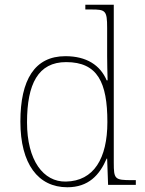

<svg xmlns="http://www.w3.org/2000/svg" viewBox="-20 -780 610 810"><path d="M264 10C353 10 400 -41 430 -111H432L436 0H553V-20H537C464 -20 460 -24 460 -94V-760H340V-740H365C425 -740 432 -736 432 -662V-543C432 -515 433 -478 434 -441H430C403 -505 345 -543 256 -543C126 -543 66 -443 66 -267C66 -88 141 10 264 10ZM258 -14C163 -12 94 -103 94 -264C94 -426 141 -518 259 -518C392 -518 433 -432 433 -265C433 -112 376 -16 258 -14Z"/></svg>

Font: Noto Serif Gurmukhi Thin
Style: Regular
Weight: 100
Designer: Vaibhav Singh and the Monotype Design Team
Foundry: Monotype Imaging Inc.
Version: Version 2.004